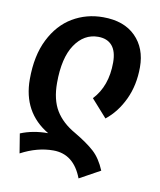

<svg xmlns="http://www.w3.org/2000/svg" viewBox="-85 -611 746 895"><g transform="rotate(10 288.0 -164.0)"><path d="M210 108Q134 108 57 149L42 57Q100 33 172 33Q44 -43 44 -200Q44 -312 83 -389.5Q122 -467 187 -505.5Q252 -544 331 -544Q430 -544 485 -489Q540 -434 540 -344Q540 -259 508 -191Q476 -123 423 -81L349 -164Q413 -232 413 -344Q413 -397 390 -423.5Q367 -450 324 -450Q257 -450 214.5 -387Q172 -324 172 -205Q172 -126 202.5 -75.5Q233 -25 295 10Q356 46 389.5 76.5Q423 107 446 162L348 216Q307 108 210 108Z"/></g></svg>

Font: FiraGO Medium
Style: Italic
Weight: 500
Italic angle: -8°
Designer: bBox Type GmbH
Foundry: bBox Type GmbH
Version: Version 1.001